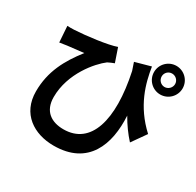

<svg xmlns="http://www.w3.org/2000/svg" viewBox="-190 -1055 1380 1350"><g transform="rotate(30 500.0 -380.0)"><path d="M818 -723C818 -753 842 -777 872 -777C902 -777 927 -753 927 -723C927 -693 902 -668 872 -668C842 -668 818 -693 818 -723ZM756 -723C756 -659 808 -607 872 -607C936 -607 988 -659 988 -723C988 -787 936 -839 872 -839C808 -839 756 -787 756 -723ZM66 -699 75 -569C98 -573 113 -575 134 -578C164 -582 227 -589 265 -593C172 -474 105 -352 105 -190C105 -9 242 79 403 79C682 79 760 -135 746 -363C779 -305 816 -254 857 -209L938 -324C785 -465 744 -623 724 -749L598 -714L619 -652C696 -290 625 -55 405 -55C309 -55 233 -101 233 -218C233 -410 368 -565 436 -616C452 -625 472 -632 487 -638L449 -749C384 -725 217 -704 122 -699C103 -698 83 -698 66 -699Z"/></g></svg>

Font: Noto Sans TC
Style: Bold
Weight: 700
Designer: Ryoko NISHIZUKA 西塚涼子 (kana, bopomofo & ideographs); Paul D. Hunt (Latin, Greek & Cyrillic); Sandoll Communications 산돌커뮤니
Foundry: Adobe
Version: Version 2.004;hotconv 1.0.118;makeotfexe 2.5.65603